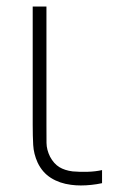

<svg xmlns="http://www.w3.org/2000/svg" viewBox="-20 -560 362 587"><path d="M197 5Q162 0.5 135.8 -16Q109.5 -32.5 95 -63Q83 -89.5 81.5 -116.8Q80 -144 80 -179V-540H122V-179Q122 -144 122.2 -123Q122.5 -102 133 -81Q144.5 -59.5 161.2 -49.2Q178 -39 202 -36Q224.5 -34 248.2 -34.8Q272 -35.5 292 -40V0Q276 3.5 259.5 5.2Q243 7 227.2 7Q211.5 7 197 5Z"/></svg>

Font: Manrope Variable Light
Style: Regular
Weight: 200
Designer: Mikhail Sharanda
Foundry: Mikhail Sharanda
Version: Version 4.505